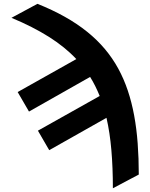

<svg xmlns="http://www.w3.org/2000/svg" viewBox="-20 -791 800 1024"><path d="M41.2 -696 179.7 -770.6Q259.6 -738.6 325.6 -701.5Q391.7 -664.4 445 -621.4Q498.2 -578.5 539.2 -529.7Q580.3 -480.8 610.4 -425.8Q640.6 -370.4 661.6 -307.9Q682.5 -245.4 695.5 -175.1Q708.5 -104.8 714.3 -26.1Q720.2 52.6 720.2 139.9L582 213.1Q582 103 574 9.8Q566.1 -83.5 547.9 -162.6L242.5 9.9L182.2 -94.1L511.7 -279.1Q500.7 -306.1 488.1 -331.5Q475.5 -356.9 460.6 -380.7L134.6 -196L74.2 -300.1L387.1 -475.9Q326 -540.8 240.6 -594.6Q155.2 -648.4 41.2 -696Z"/></svg>

Font: Inter P
Style: Bold
Weight: 700
Designer: Rasmus Andersson
Foundry: rsms
Version: Version 3.018;git-588b23468